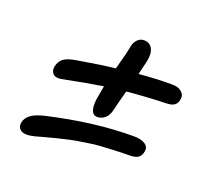

<svg xmlns="http://www.w3.org/2000/svg" viewBox="-95 -703 890 789"><g transform="rotate(20 350.0 -309.0)"><path d="M145 -308.1Q120.1 -303.7 108.6 -315.7Q97.2 -327.6 101.1 -347.2Q106 -369.6 121.8 -382.6Q137.7 -395.5 178.2 -401.9Q279.3 -419.4 340.8 -425.8Q343.8 -438.5 350.1 -461.7Q356.4 -484.9 360.4 -500.7Q364.3 -516.6 366.2 -528.8Q369.1 -547.9 381.1 -561Q393.1 -574.2 410.2 -574.2Q434.6 -574.2 446.3 -554.7Q458 -535.2 451.2 -499Q445.8 -474.6 436 -436Q507.3 -442.9 581.1 -442.9Q607.9 -442.9 623 -429.4Q638.2 -416 633.8 -396Q630.9 -378.9 619.6 -370.6Q608.4 -362.3 585 -361.8Q493.2 -358.9 413.1 -351.1Q396.5 -290 391.1 -266.1Q385.7 -238.3 370.4 -225.1Q355 -211.9 336.9 -211.9Q301.3 -211.9 309.1 -278.8Q311.5 -294.4 319.8 -339.8Q254.9 -330.1 145 -308.1ZM124 -49.8Q83 -39.1 64.9 -50.3Q46.9 -61.5 51.8 -85Q55.2 -103 72.3 -117.4Q89.4 -131.8 129.9 -142.1Q331.1 -189 504.9 -189Q539.6 -189 556.4 -176.8Q573.2 -164.6 568.8 -145Q565.9 -127 553.7 -117.9Q541.5 -108.9 516.1 -108.9Q480.5 -108.9 446.5 -107.2Q412.6 -105.5 388.7 -104Q364.7 -102.5 333 -97.4Q301.3 -92.3 287.1 -90.1Q272.9 -87.9 241.2 -80.3Q209.5 -72.8 202.6 -71Q195.8 -69.3 161.4 -60.1Q127 -50.8 124 -49.8Z"/></g></svg>

Font: Shantell Sans Irregular
Style: Italic
Weight: 400
Italic angle: -11.31°
Designer: Stephen Nixon, Anya Danilova, Shantell Martin
Foundry: Arrow Type
Version: Version 1.006;[9816181b4]